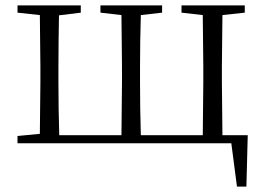

<svg xmlns="http://www.w3.org/2000/svg" viewBox="-20 -532 981 713"><path d="M45 0H839L860 161H895L900 -30H806L804 -227V-285L806 -476L889 -485V-512H654V-485L733 -476L735 -285V-227L733 -30H503C501 -85 500 -171 500 -227V-285C500 -339 501 -420 503 -476L582 -485V-512H353V-485L431 -476L433 -285V-227L431 -30H200C198 -85 197 -171 197 -227V-285C197 -338 198 -420 199 -475L280 -485V-512H45V-485L128 -476L130 -285V-227L128 -35L45 -27Z"/></svg>

Font: Noto Serif JP Light
Style: Regular
Weight: 300
Designer: Ryoko NISHIZUKA 西塚涼子 (kana & ideographs); Frank Grießhammer (Latin, Greek & Cyrillic); Wenlong ZHANG 张文龙 (bopomofo); San
Foundry: Adobe
Version: Version 2.001;hotconv 1.1.0;makeotfexe 2.6.0